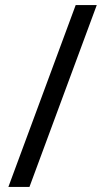

<svg xmlns="http://www.w3.org/2000/svg" viewBox="-20 -735 412 756"><path d="M361 -715H278L13 1H96Z"/></svg>

Font: Noto Sans Lao UI SemCond
Style: Regular
Weight: 400
Width: 4
Designer: Monotype Design Team
Foundry: Monotype Imaging Inc.
Version: Version 2.000